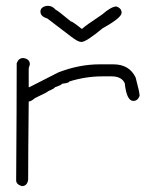

<svg xmlns="http://www.w3.org/2000/svg" viewBox="-20 -651 540 656"><path d="M58.6 -452.6H60.5Q82 -449.2 82 -431.2L78.1 -417.5V-353H80.1L179.7 -403.8Q251 -431.2 320.3 -431.2H367.2Q421.9 -431.2 443.4 -386.2Q457 -335.9 457 -323.7Q450.7 -306.2 435.5 -306.2Q412.6 -306.2 406.2 -366.7Q395.5 -390.1 361.3 -390.1H330.1Q272.9 -390.1 216.8 -372.6Q216.8 -367.7 191.4 -364.7Q191.4 -360.8 168 -353Q168 -349.6 144.5 -339.4Q144 -336.9 99.6 -315.9Q85.9 -304.2 78.1 -304.2Q76.2 -121.1 76.2 -36.6Q72.8 -15.1 54.7 -15.1Q35.2 -21 35.2 -34.7Q37.1 -302.2 37.1 -435.1Q43.5 -452.6 58.6 -452.6ZM139.6 -630.9H145.5Q158.7 -630.9 170.9 -617.2Q174.8 -617.2 221.7 -578.1Q227.1 -578.1 258.8 -552.7H260.7Q270.5 -562.5 329.1 -601.6Q360.4 -628.9 377.9 -628.9Q395.5 -622.6 395.5 -607.4Q395.5 -590.3 331.1 -554.7Q274.4 -507.8 258.8 -507.8H256.8Q246.6 -507.8 223.6 -525.4L141.6 -587.9Q118.2 -594.7 118.2 -611.3Q118.2 -627 139.6 -630.9Z"/></svg>

Font: CEF Fonts CJK Mono
Style: Regular
Weight: 400
Designer: PartyBoss (派对大魔王)
Version: Release 2.25